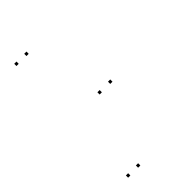

<svg xmlns="http://www.w3.org/2000/svg" viewBox="-298 -909 1217 1217"><g transform="rotate(-45 310.0 -300.5)"><path d="M108.2 210V190H88.2V210ZM197.7 210V190H177.7V210ZM448.3 -290.5V-310.5H428.3V-290.5ZM197.7 -791V-811H177.7V-791ZM108.2 -791V-811H88.2V-791ZM353.3 -290.5V-310.5H333.3V-290.5Z"/></g></svg>

Font: Monaspace Krypton Dots Var
Style: Regular
Weight: 400
Designer: Riley Cran and the Lettermatic Team
Version: Version 1.100 (Monaspace Krypton Dots)